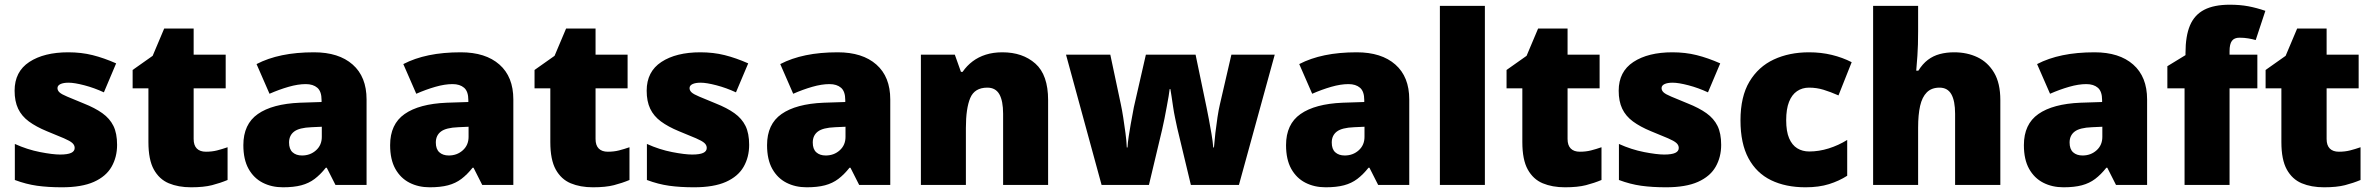

<svg xmlns="http://www.w3.org/2000/svg" viewBox="-20 -785 10071 815"><path d="M477 -170Q477 -118 453.5 -77Q430 -36 378.5 -13Q327 10 243 10Q184 10 137.5 3.5Q91 -3 43 -21V-174Q96 -150 150 -139.5Q204 -129 235 -129Q267 -129 282 -136Q297 -143 297 -157Q297 -169 287 -178Q277 -187 251.5 -198Q226 -209 179 -228Q133 -247 102.5 -269.5Q72 -292 57 -323.5Q42 -355 42 -400Q42 -481 104.5 -522Q167 -563 270 -563Q325 -563 373 -551Q421 -539 473 -516L421 -393Q380 -412 338 -423Q296 -434 271 -434Q249 -434 236.5 -428Q224 -422 224 -411Q224 -401 232.5 -393Q241 -385 265 -375Q289 -365 335 -346Q383 -327 414.5 -304.5Q446 -282 461.5 -250.5Q477 -219 477 -170Z M854 -141Q880 -141 901.5 -146.5Q923 -152 946 -160V-21Q915 -8 880 1Q845 10 791 10Q737 10 696.5 -7Q656 -24 633 -65.5Q610 -107 610 -182V-410H543V-488L628 -548L677 -664H802V-553H938V-410H802V-195Q802 -168 815.5 -154.5Q829 -141 854 -141Z M1313 -563Q1418 -563 1477 -511Q1536 -459 1536 -363V0H1404L1367 -73H1363Q1340 -44 1315.5 -25.5Q1291 -7 1259 1.5Q1227 10 1181 10Q1133 10 1095 -9.5Q1057 -29 1035 -68.5Q1013 -108 1013 -169Q1013 -258 1074.5 -301Q1136 -344 1253 -349L1345 -352V-360Q1345 -397 1327 -412.5Q1309 -428 1278 -428Q1245 -428 1205 -416.5Q1165 -405 1124 -387L1069 -513Q1117 -538 1177.5 -550.5Q1238 -563 1313 -563ZM1302 -245Q1250 -243 1228.5 -226.5Q1207 -210 1207 -180Q1207 -152 1222 -138.5Q1237 -125 1262 -125Q1297 -125 1321.5 -147Q1346 -169 1346 -204V-247Z M1936 -563Q2041 -563 2100 -511Q2159 -459 2159 -363V0H2027L1990 -73H1986Q1963 -44 1938.5 -25.5Q1914 -7 1882 1.5Q1850 10 1804 10Q1756 10 1718 -9.5Q1680 -29 1658 -68.5Q1636 -108 1636 -169Q1636 -258 1697.5 -301Q1759 -344 1876 -349L1968 -352V-360Q1968 -397 1950 -412.5Q1932 -428 1901 -428Q1868 -428 1828 -416.5Q1788 -405 1747 -387L1692 -513Q1740 -538 1800.5 -550.5Q1861 -563 1936 -563ZM1925 -245Q1873 -243 1851.5 -226.5Q1830 -210 1830 -180Q1830 -152 1845 -138.5Q1860 -125 1885 -125Q1920 -125 1944.5 -147Q1969 -169 1969 -204V-247Z M2560 -141Q2586 -141 2607.5 -146.5Q2629 -152 2652 -160V-21Q2621 -8 2586 1Q2551 10 2497 10Q2443 10 2402.5 -7Q2362 -24 2339 -65.5Q2316 -107 2316 -182V-410H2249V-488L2334 -548L2383 -664H2508V-553H2644V-410H2508V-195Q2508 -168 2521.5 -154.5Q2535 -141 2560 -141Z M3160 -170Q3160 -118 3136.5 -77Q3113 -36 3061.5 -13Q3010 10 2926 10Q2867 10 2820.5 3.5Q2774 -3 2726 -21V-174Q2779 -150 2833 -139.5Q2887 -129 2918 -129Q2950 -129 2965 -136Q2980 -143 2980 -157Q2980 -169 2970 -178Q2960 -187 2934.5 -198Q2909 -209 2862 -228Q2816 -247 2785.5 -269.5Q2755 -292 2740 -323.5Q2725 -355 2725 -400Q2725 -481 2787.5 -522Q2850 -563 2953 -563Q3008 -563 3056 -551Q3104 -539 3156 -516L3104 -393Q3063 -412 3021 -423Q2979 -434 2954 -434Q2932 -434 2919.5 -428Q2907 -422 2907 -411Q2907 -401 2915.5 -393Q2924 -385 2948 -375Q2972 -365 3018 -346Q3066 -327 3097.5 -304.5Q3129 -282 3144.5 -250.5Q3160 -219 3160 -170Z M3536 -563Q3641 -563 3700 -511Q3759 -459 3759 -363V0H3627L3590 -73H3586Q3563 -44 3538.5 -25.5Q3514 -7 3482 1.5Q3450 10 3404 10Q3356 10 3318 -9.5Q3280 -29 3258 -68.5Q3236 -108 3236 -169Q3236 -258 3297.5 -301Q3359 -344 3476 -349L3568 -352V-360Q3568 -397 3550 -412.5Q3532 -428 3501 -428Q3468 -428 3428 -416.5Q3388 -405 3347 -387L3292 -513Q3340 -538 3400.5 -550.5Q3461 -563 3536 -563ZM3525 -245Q3473 -243 3451.5 -226.5Q3430 -210 3430 -180Q3430 -152 3445 -138.5Q3460 -125 3485 -125Q3520 -125 3544.5 -147Q3569 -169 3569 -204V-247Z M4235 -563Q4321 -563 4375 -515Q4429 -467 4429 -360V0H4238V-302Q4238 -357 4222 -385Q4206 -413 4171 -413Q4117 -413 4098.5 -369Q4080 -325 4080 -242V0H3889V-553H4033L4059 -480H4066Q4084 -506 4108.5 -524.5Q4133 -543 4164.5 -553Q4196 -563 4235 -563Z M4977 -242Q4973 -261 4968 -284.5Q4963 -308 4959.5 -332Q4956 -356 4953 -376Q4950 -396 4948 -407H4945Q4944 -396 4940.5 -376Q4937 -356 4932.5 -331.5Q4928 -307 4923 -281.5Q4918 -256 4913 -235L4857 0H4656L4505 -553H4693L4738 -341Q4743 -318 4748 -285.5Q4753 -253 4757.5 -219.5Q4762 -186 4763 -159H4766Q4767 -179 4771 -205Q4775 -231 4779.5 -257Q4784 -283 4788 -303Q4792 -323 4793 -330L4844 -553H5055L5102 -327Q5106 -308 5111.5 -278.5Q5117 -249 5122.5 -217Q5128 -185 5130 -159H5133Q5135 -186 5139 -220.5Q5143 -255 5148 -287.5Q5153 -320 5158 -341L5207 -553H5391L5239 0H5035Z M5739 -563Q5844 -563 5903 -511Q5962 -459 5962 -363V0H5830L5793 -73H5789Q5766 -44 5741.5 -25.5Q5717 -7 5685 1.5Q5653 10 5607 10Q5559 10 5521 -9.5Q5483 -29 5461 -68.5Q5439 -108 5439 -169Q5439 -258 5500.5 -301Q5562 -344 5679 -349L5771 -352V-360Q5771 -397 5753 -412.5Q5735 -428 5704 -428Q5671 -428 5631 -416.5Q5591 -405 5550 -387L5495 -513Q5543 -538 5603.5 -550.5Q5664 -563 5739 -563ZM5728 -245Q5676 -243 5654.5 -226.5Q5633 -210 5633 -180Q5633 -152 5648 -138.5Q5663 -125 5688 -125Q5723 -125 5747.5 -147Q5772 -169 5772 -204V-247Z M6283 0H6092V-760H6283Z M6686 -141Q6712 -141 6733.5 -146.5Q6755 -152 6778 -160V-21Q6747 -8 6712 1Q6677 10 6623 10Q6569 10 6528.5 -7Q6488 -24 6465 -65.5Q6442 -107 6442 -182V-410H6375V-488L6460 -548L6509 -664H6634V-553H6770V-410H6634V-195Q6634 -168 6647.5 -154.5Q6661 -141 6686 -141Z M7286 -170Q7286 -118 7262.5 -77Q7239 -36 7187.5 -13Q7136 10 7052 10Q6993 10 6946.5 3.5Q6900 -3 6852 -21V-174Q6905 -150 6959 -139.5Q7013 -129 7044 -129Q7076 -129 7091 -136Q7106 -143 7106 -157Q7106 -169 7096 -178Q7086 -187 7060.5 -198Q7035 -209 6988 -228Q6942 -247 6911.5 -269.5Q6881 -292 6866 -323.5Q6851 -355 6851 -400Q6851 -481 6913.5 -522Q6976 -563 7079 -563Q7134 -563 7182 -551Q7230 -539 7282 -516L7230 -393Q7189 -412 7147 -423Q7105 -434 7080 -434Q7058 -434 7045.5 -428Q7033 -422 7033 -411Q7033 -401 7041.5 -393Q7050 -385 7074 -375Q7098 -365 7144 -346Q7192 -327 7223.5 -304.5Q7255 -282 7270.5 -250.5Q7286 -219 7286 -170Z M7644 10Q7560 10 7498 -20Q7436 -50 7402 -113Q7368 -176 7368 -274Q7368 -375 7406 -438.5Q7444 -502 7509.5 -532.5Q7575 -563 7659 -563Q7710 -563 7755.5 -552Q7801 -541 7840 -521L7784 -380Q7750 -395 7720.5 -404Q7691 -413 7659 -413Q7630 -413 7608 -398Q7586 -383 7574 -352.5Q7562 -322 7562 -275Q7562 -227 7574.5 -198Q7587 -169 7609 -155.5Q7631 -142 7660 -142Q7701 -142 7742.5 -155Q7784 -168 7821 -191V-39Q7787 -17 7744 -3.5Q7701 10 7644 10Z M8122 -652Q8122 -591 8119 -549Q8116 -507 8114 -485H8123Q8141 -514 8163.5 -531Q8186 -548 8214 -555.5Q8242 -563 8275 -563Q8330 -563 8374 -542Q8418 -521 8444.5 -476.5Q8471 -432 8471 -360V0H8279V-302Q8279 -357 8263 -385Q8247 -413 8213 -413Q8179 -413 8159 -393Q8139 -373 8130.5 -335.5Q8122 -298 8122 -243V0H7931V-760H8122Z M8871 -563Q8976 -563 9035 -511Q9094 -459 9094 -363V0H8962L8925 -73H8921Q8898 -44 8873.5 -25.5Q8849 -7 8817 1.5Q8785 10 8739 10Q8691 10 8653 -9.5Q8615 -29 8593 -68.5Q8571 -108 8571 -169Q8571 -258 8632.5 -301Q8694 -344 8811 -349L8903 -352V-360Q8903 -397 8885 -412.5Q8867 -428 8836 -428Q8803 -428 8763 -416.5Q8723 -405 8682 -387L8627 -513Q8675 -538 8735.5 -550.5Q8796 -563 8871 -563ZM8860 -245Q8808 -243 8786.5 -226.5Q8765 -210 8765 -180Q8765 -152 8780 -138.5Q8795 -125 8820 -125Q8855 -125 8879.5 -147Q8904 -169 8904 -204V-247Z M9562 -410H9444V0H9253V-410H9180V-504L9257 -551V-560Q9257 -632 9276 -677Q9295 -722 9336.5 -743.5Q9378 -765 9445 -765Q9488 -765 9523 -758.5Q9558 -752 9596 -739L9555 -615Q9541 -619 9523.5 -622Q9506 -625 9486 -625Q9464 -625 9454 -611.5Q9444 -598 9444 -568V-553H9562Z M9908 -141Q9934 -141 9955.5 -146.5Q9977 -152 10000 -160V-21Q9969 -8 9934 1Q9899 10 9845 10Q9791 10 9750.5 -7Q9710 -24 9687 -65.5Q9664 -107 9664 -182V-410H9597V-488L9682 -548L9731 -664H9856V-553H9992V-410H9856V-195Q9856 -168 9869.5 -154.5Q9883 -141 9908 -141Z"/></svg>

Font: Noto Sans Devanagari Black
Style: Regular
Weight: 900
Version: Version 2.003